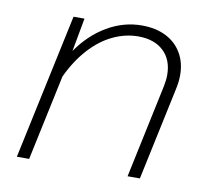

<svg xmlns="http://www.w3.org/2000/svg" viewBox="-67 -631 783 707"><g transform="rotate(10 325.0 -278.0)"><path d="M532 -392Q532 -449 497.5 -481.5Q463 -514 403 -514Q355 -514 308.5 -492Q262 -470 222 -426Q182 -382 153 -320L85 0H39L155 -544H196L173 -419Q218 -484 279.5 -520Q341 -556 409 -556Q461 -556 499 -537Q537 -518 558 -482.5Q579 -447 579 -400Q579 -375 573 -348L499 0H453L527 -349Q532 -374 532 -392Z"/></g></svg>

Font: Azeret Mono Thin
Style: Italic
Weight: 100
Italic angle: -12°
Designer: Martin Vácha
Foundry: Displaay
Version: Version 1.000; Glyphs 3.0.3, build 3074